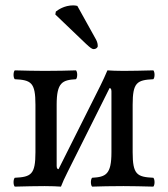

<svg xmlns="http://www.w3.org/2000/svg" viewBox="-20 -693 626 715"><path d="M268 -671C264 -672 258 -673 253 -673C219 -673 196 -656 188 -650L186 -639L300 -530C316 -515 323 -510 329 -510C337 -510 344 -516 344 -521C344 -528 343 -535 338 -545ZM198 -63C195 -63 191 -65 191 -75V-303C191 -386 212 -395 263 -398C269 -404 269 -425 263 -431C240 -430 183 -429 146 -429C113.4 -429 73 -430 35 -431C29 -425 29 -404 35 -398C96 -395 112 -386 112 -303V-126C112 -43 96 -34 35 -31C29 -25 29 -4 35 2C74 1 114 0 146 0C168.6 0 196 1 207 2C212 -11.8 221.3 -31.7 231.6 -52.2L388 -365C391 -365 395 -363 395 -353V-126C395 -43 374 -34 323 -31C317 -25 317 -4 323 2C346 1 400.2 0 440 0C470.8 0 512 1 551 2C557 -4 557 -25 551 -31C490 -34 474 -43 474 -126V-303C474 -386 490 -395 551 -398C557 -404 557 -425 551 -431C511 -430 470.8 -429 440 -429C417.8 -429 390 -430 380 -431C372.2 -412.5 363.1 -392.4 354.1 -374.5Z"/></svg>

Font: Libertinus Serif
Style: Regular
Weight: 400
Designer: Philipp H. Poll
Foundry: Khaled Hosny
Version: Version 6.2